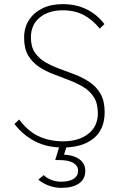

<svg xmlns="http://www.w3.org/2000/svg" viewBox="-20 -706 592 932"><path d="M285 10Q207 10 149 -20.5Q91 -51 50 -104L73 -126Q115 -69 168 -44.5Q221 -20 287 -20Q361 -20 408 -56Q455 -92 455 -156Q455 -204 435.5 -234.5Q416 -265 384 -284Q352 -303 314 -317.5Q276 -332 238 -346.5Q200 -361 168 -382.5Q136 -404 116.5 -437.5Q97 -471 97 -523Q97 -572 120.5 -608.5Q144 -645 186 -665.5Q228 -686 284 -686Q349 -686 400 -661Q451 -636 487 -589L464 -567Q430 -610 386.5 -633Q343 -656 284 -656Q216 -656 173 -621Q130 -586 130 -524Q130 -479 149.5 -450.5Q169 -422 201 -403.5Q233 -385 271 -371.5Q309 -358 347 -343Q385 -328 417 -306Q449 -284 468.5 -249.5Q488 -215 488 -162Q488 -77 433.5 -33.5Q379 10 285 10ZM277 206Q248 206 218.5 195.5Q189 185 166 166L192 144Q208 159 230 167.5Q252 176 277 176Q316 176 337.5 162Q359 148 359 123Q359 98 335.5 84.5Q312 71 268 71H248L272 -8H307L286 61L272 44Q331 44 362.5 65Q394 86 394 124Q394 163 363.5 184.5Q333 206 277 206Z"/></svg>

Font: Outfit Thin Thin
Style: Regular
Weight: 250
Version: Version 1.100;gftools[0.9.27]